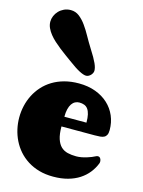

<svg xmlns="http://www.w3.org/2000/svg" viewBox="-159 -1205 975 1308"><g transform="rotate(15 328.5 -551.5)"><path d="M392.1 -522Q376.5 -522 362.8 -514.9Q349.1 -507.8 339.1 -493.2Q329.1 -478.5 323.5 -455.8Q317.9 -433.1 317.9 -401.9H473.6Q473.6 -436 468.3 -459.2Q462.9 -482.4 452.6 -496.3Q442.4 -510.3 427 -516.1Q411.6 -522 392.1 -522ZM356 -647Q421.4 -647 473.9 -627.4Q526.4 -607.9 563.2 -573.7Q600.1 -539.6 619.9 -493.4Q639.6 -447.3 639.6 -394Q639.6 -372.1 633.5 -359.9Q627.4 -347.7 616.2 -341.8Q605 -335.9 588.4 -334.5Q571.8 -333 550.8 -333H315.9Q315.9 -279.3 326.9 -245.8Q337.9 -212.4 357.4 -193.8Q377 -175.3 404.3 -168.7Q431.6 -162.1 464.8 -162.1Q482.4 -162.1 501.2 -165.5Q520 -168.9 537.4 -174.3Q554.7 -179.7 569.3 -185.5Q584 -191.4 593.8 -196.8Q601.6 -201.2 608.9 -201.2Q620.1 -201.2 626.5 -191.7Q632.8 -182.1 632.8 -170.4Q632.8 -166.5 632.3 -163.1Q631.8 -159.7 630.4 -156.2Q616.2 -120.1 591.8 -89.4Q567.4 -58.6 532.5 -35.9Q497.6 -13.2 451.7 -0.5Q405.8 12.2 348.6 12.2Q293.9 12.2 248.8 -0.7Q203.6 -13.7 167.2 -36.9Q130.9 -60.1 103.5 -91.3Q76.2 -122.6 58.1 -159.4Q40 -196.3 31 -236.6Q22 -276.9 22 -317.9Q22 -359.4 31.2 -400.1Q40.5 -440.9 59.1 -477.5Q77.6 -514.2 105.5 -545.2Q133.3 -576.2 170.4 -598.9Q207.5 -621.6 253.9 -634.3Q300.3 -647 356 -647ZM434.6 -757.3Q434.6 -749.5 430.7 -741.2Q426.8 -732.9 420.2 -725.8Q413.6 -718.8 405 -714.4Q396.5 -710 387.7 -710Q370.1 -710 339.1 -726.1Q308.1 -742.2 258.3 -779.3Q239.3 -793.5 217 -809.3Q194.8 -825.2 172.6 -842.8Q150.4 -860.4 129.6 -879.2Q108.9 -897.9 92.8 -918.2Q76.7 -938.5 67.1 -959.7Q57.6 -981 57.6 -1003.4Q57.6 -1023.4 65.9 -1043.5Q74.2 -1063.5 89.4 -1079.3Q104.5 -1095.2 125.7 -1105.2Q147 -1115.2 173.3 -1115.2Q206.5 -1115.2 232.7 -1095.2Q258.8 -1075.2 281.5 -1043.7Q304.2 -1012.2 325.4 -973.6Q346.7 -935.1 370.1 -897.9Q389.2 -868.2 401.6 -846.2Q414.1 -824.2 421.4 -807.9Q428.7 -791.5 431.6 -779.5Q434.6 -767.6 434.6 -757.3Z"/></g></svg>

Font: Corben
Style: Bold
Weight: 700
Designer: vernon adams
Foundry: vernon adams
Version: Version 1.101; ttfautohint (v1.6)